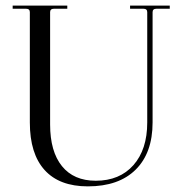

<svg xmlns="http://www.w3.org/2000/svg" viewBox="-20 -650 644 682"><path d="M292 12Q191 12 138.5 -46Q86 -104 86 -215V-607Q86 -619 72 -619H25V-630H219V-619H172Q158 -619 158 -607V-208Q158 -112 200 -60Q242 -8 320 -8Q405 -8 454 -63.5Q503 -119 503 -215V-607Q503 -619 489 -619H442V-630H583V-619H536Q522 -619 522 -607V-215Q522 -107 462 -47.5Q402 12 292 12Z"/></svg>

Font: Arapey Regular-Display
Style: Regular
Weight: 400
Designer: Eduardo Rodriguez Tunni
Foundry: Eduardo Rodriguez Tunni
Version: Version 4.000